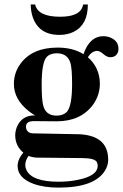

<svg xmlns="http://www.w3.org/2000/svg" viewBox="-20 -647 549 857"><path d="M166 -269.5Q166 -366.2 187.5 -391.6Q203.1 -409.2 233.4 -409.2Q282.2 -409.2 294.9 -364.3Q301.8 -336.9 301.8 -272.5Q301.8 -173.8 278.3 -147.5Q261.7 -130.9 232.4 -130.9Q184.6 -130.9 172.9 -175.8Q166 -202.1 166 -269.5ZM237.3 -434.6Q124 -434.6 71.3 -362.3Q42 -322.3 42 -272.5Q42 -202.1 110.4 -149.4Q123 -139.6 136.7 -131.8H135.7Q78.1 -132.8 55.7 -81.1Q47.9 -61.5 47.9 -42Q48.8 4.9 84 34.2Q58.6 64.5 58.6 93.8Q58.6 146.5 127.9 172.9Q174.8 190.4 241.2 190.4Q401.4 190.4 448.2 115.2Q462.9 91.8 462.9 66.4Q462.9 -32.2 355.5 -45.9Q342.8 -47.9 329.1 -47.9L127 -51.8Q101.6 -52.7 96.7 -74.2Q95.7 -77.1 95.7 -80.1Q95.7 -102.5 120.1 -105.5Q124 -106.4 127.9 -106.4L232.4 -105.5Q339.8 -105.5 394.5 -178.7Q425.8 -221.7 425.8 -274.4Q424.8 -345.7 372.1 -391.6Q389.6 -418.9 413.1 -419.9Q425.8 -419.9 444.3 -403.3Q459 -391.6 471.7 -391.6Q501 -391.6 507.8 -418.9Q508.8 -423.8 508.8 -428.7Q508.8 -463.9 474.6 -478.5Q459 -485.4 440.4 -485.4Q389.6 -485.4 361.3 -426.8Q356.4 -416 352.5 -405.3Q305.7 -434.6 237.3 -434.6ZM241.2 164.1Q122.1 164.1 97.7 111.3Q92.8 100.6 92.8 89.8Q92.8 69.3 107.4 48.8Q127 56.6 148.4 56.6L345.7 58.6Q402.3 58.6 412.1 76.2Q416 83 416 92.8Q416 138.7 325.2 156.2Q287.1 164.1 241.2 164.1ZM248 -572.3Q329.1 -572.3 346.7 -612.3Q349.6 -619.1 351.6 -627H372.1Q372.1 -536.1 308.6 -504.9Q281.2 -491.2 245.1 -491.2Q151.4 -491.2 125 -574.2Q117.2 -599.6 117.2 -627H136.7Q149.4 -572.3 248 -572.3Z"/></svg>

Font: Abhaya Libre ExtraBold
Style: Regular
Weight: 800
Designer: Pushpananda Ekanayake, Sol Matas, Pathum Egodawatta
Foundry: Mooniak
Version: Version 1.050 ; ttfautohint (v1.6)